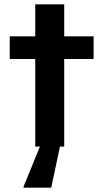

<svg xmlns="http://www.w3.org/2000/svg" viewBox="-20 -678 480 888"><path d="M143 0V-405H25V-510H143V-658H277V-510H413V-405H277V0ZM89 190V185L172 -18H260V-13L217 190Z"/></svg>

Font: Saira Expanded SemiBold
Style: Regular
Weight: 600
Width: 7
Designer: Hector Gatti with collaboration of the Omnibus-Type team
Foundry: Omnibus-Type
Version: Version 1.100; ttfautohint (v1.8.3)